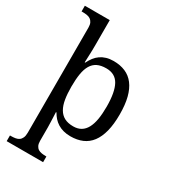

<svg xmlns="http://www.w3.org/2000/svg" viewBox="-236 -874 1086 1228"><g transform="rotate(30 307.0 -260.0)"><path d="M337.9 -481.9Q298.8 -481.9 272.7 -469Q246.6 -456.1 231 -429.7Q215.3 -403.3 208.7 -363.3Q202.1 -323.2 202.1 -269Q202.1 -216.8 208.7 -176.8Q215.3 -136.7 231.2 -109.4Q247.1 -82 273.2 -68.1Q299.3 -54.2 338.9 -54.2Q371.6 -54.2 395 -68.1Q418.5 -82 433.3 -109.4Q448.2 -136.7 455.1 -177Q461.9 -217.3 461.9 -270Q461.9 -376.5 433.1 -429.2Q404.3 -481.9 337.9 -481.9ZM559.1 -269Q559.1 -196.8 545.7 -144Q532.2 -91.3 506.3 -57.1Q480.5 -22.9 442.4 -6.6Q404.3 9.8 355 9.8Q326.2 9.8 302.7 3.4Q279.3 -2.9 260.5 -14.6Q241.7 -26.4 227.3 -42.5Q212.9 -58.6 202.1 -78.1H198.2Q199.2 -52.2 200.2 -29.8Q200.7 -20 200.9 -10.3Q201.2 -0.5 201.4 8.3Q201.7 17.1 201.9 24.2Q202.1 31.2 202.1 35.2V130.9Q202.1 152.8 208.7 166.3Q215.3 179.7 226.6 186.8Q237.8 193.8 252.7 196Q267.6 198.2 284.2 198.2H287.1V240.2H18.1V198.2H25.9Q42.5 198.2 57.6 195.8Q72.8 193.4 83.7 185.8Q94.7 178.2 101.3 163.8Q107.9 149.4 107.9 126V-649.9Q107.9 -671.9 101.3 -685.3Q94.7 -698.7 83.5 -706.1Q72.3 -713.4 57.4 -715.6Q42.5 -717.8 25.9 -717.8H18.1V-759.8H202.1V-576.2Q202.1 -559.1 201.7 -536.9Q201.2 -514.6 200.2 -494.1Q199.2 -470.7 198.2 -445.8H202.1Q213.4 -468.8 227.5 -487.3Q241.7 -505.9 260.3 -518.8Q278.8 -531.7 302.2 -538.8Q325.7 -545.9 355 -545.9Q404.3 -545.9 442.4 -529.5Q480.5 -513.2 506.3 -479.2Q532.2 -445.3 545.7 -393.1Q559.1 -340.8 559.1 -269Z"/></g></svg>

Font: Droid-TTFautohint Serif
Style: Regular
Weight: 400
Foundry: Ascender Corporation
Version: Version 1.00; ttfautohint (v1.00rc1.4-1a1c-dirty) -l 8 -r 50